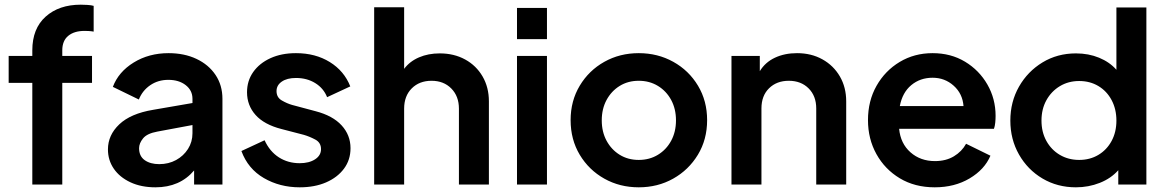

<svg xmlns="http://www.w3.org/2000/svg" viewBox="-20 -788 4983 820"><path d="M118 0V-434H17V-549H118V-573Q118 -666 175 -717Q232 -768 325 -768Q337 -768 353.5 -767Q370 -766 380 -763V-653Q369 -655 358.5 -655.5Q348 -656 341 -656Q297 -656 271.5 -635Q246 -614 246 -573V-549H373V-434H246V0Z M644 12Q583 12 537 -9.5Q491 -31 466 -67.5Q441 -104 441 -150Q441 -211 489.5 -257Q538 -303 634 -319L802 -348V-366Q802 -402 773 -424.5Q744 -447 699 -447Q655 -447 621.5 -424Q588 -401 573 -363L462 -417Q486 -481 551 -521Q616 -561 700 -561Q767 -561 819 -536.5Q871 -512 900.5 -468Q930 -424 930 -366V0H809V-60Q748 12 644 12ZM574 -155Q574 -121 598 -104Q622 -87 660 -87Q700 -87 732 -104.5Q764 -122 783 -152Q802 -182 802 -219V-254L652 -226Q608 -218 591 -197Q574 -176 574 -155Z M1260 12Q1175 12 1107 -27.5Q1039 -67 1011 -143L1110 -189Q1132 -141 1171 -116Q1210 -91 1260 -91Q1300 -91 1325.5 -107.5Q1351 -124 1351 -151Q1351 -179 1326.5 -192Q1302 -205 1278 -212L1182 -237Q1108 -256 1071.5 -297Q1035 -338 1035 -394Q1035 -443 1061.5 -480.5Q1088 -518 1135 -539.5Q1182 -561 1244 -561Q1327 -561 1388.5 -523Q1450 -485 1476 -419L1377 -373Q1362 -411 1326.5 -433Q1291 -455 1244 -455Q1206 -455 1183.5 -439.5Q1161 -424 1161 -399Q1161 -372 1183.5 -359Q1206 -346 1227 -340L1328 -313Q1401 -294 1439 -252.5Q1477 -211 1477 -155Q1477 -105 1449 -67.5Q1421 -30 1372.5 -9Q1324 12 1260 12Z M1578 0V-757H1706V-494Q1730 -526 1769.5 -543Q1809 -560 1858 -560Q1919 -560 1966.5 -534Q2014 -508 2041 -461.5Q2068 -415 2068 -355V0H1940V-324Q1940 -377 1907.5 -410Q1875 -443 1823 -443Q1771 -443 1738.5 -410.5Q1706 -378 1706 -324V0Z M2188 -621V-754H2316V-621ZM2188 0V-549H2316V0Z M2708 12Q2627 12 2561 -25Q2495 -62 2456 -127Q2417 -192 2417 -275Q2417 -357 2456 -422Q2495 -487 2561 -524Q2627 -561 2708 -561Q2789 -561 2855.5 -524Q2922 -487 2961 -422Q3000 -357 3000 -275Q3000 -192 2960.5 -127Q2921 -62 2855 -25Q2789 12 2708 12ZM2708 -105Q2754 -105 2790 -127Q2826 -149 2846.5 -187Q2867 -225 2867 -274Q2867 -323 2846.5 -361Q2826 -399 2790 -421Q2754 -443 2708 -443Q2662 -443 2626.5 -421Q2591 -399 2570.5 -361Q2550 -323 2550 -274Q2550 -225 2570.5 -187Q2591 -149 2626.5 -127Q2662 -105 2708 -105Z M3104 0V-549H3225V-484Q3248 -522 3289.5 -541.5Q3331 -561 3384 -561Q3445 -561 3492.5 -534.5Q3540 -508 3567 -461.5Q3594 -415 3594 -355V0H3466V-325Q3466 -378 3433.5 -410.5Q3401 -443 3349 -443Q3297 -443 3264.5 -411Q3232 -379 3232 -325V0Z M3972 12Q3887 12 3823 -26.5Q3759 -65 3723 -130Q3687 -195 3687 -275Q3687 -357 3723.5 -421.5Q3760 -486 3822.5 -523.5Q3885 -561 3963 -561Q4041 -561 4101.5 -524.5Q4162 -488 4197 -427Q4232 -366 4232 -293Q4232 -279 4230.5 -264Q4229 -249 4225 -238H3820Q3826 -175 3868.5 -137.5Q3911 -100 3973 -100Q4020 -100 4054 -120.5Q4088 -141 4106 -174L4210 -123Q4185 -64 4121 -26Q4057 12 3972 12ZM3963 -456Q3910 -456 3872 -424.5Q3834 -393 3823 -335H4095Q4091 -388 4053 -422Q4015 -456 3963 -456Z M4575 12Q4496 12 4432.5 -25.5Q4369 -63 4332 -128Q4295 -193 4295 -273Q4295 -353 4332 -418Q4369 -483 4432.5 -521.5Q4496 -560 4575 -560Q4629 -560 4674 -541.5Q4719 -523 4748 -490V-756H4876V0H4756V-61Q4725 -26 4677 -7Q4629 12 4575 12ZM4589 -105Q4635 -105 4671 -126.5Q4707 -148 4727.5 -186Q4748 -224 4748 -273Q4748 -322 4727.5 -360.5Q4707 -399 4671 -420.5Q4635 -442 4589 -442Q4543 -442 4506.5 -420Q4470 -398 4449 -360Q4428 -322 4428 -273Q4428 -224 4449 -186Q4470 -148 4506.5 -126.5Q4543 -105 4589 -105Z"/></svg>

Font: Plus Jakarta Text
Style: Bold
Weight: 700
Designer: Gumpita Rahayu
Foundry: Tokotype Studio
Version: Version 1.000